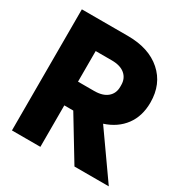

<svg xmlns="http://www.w3.org/2000/svg" viewBox="-158 -807 897 934"><g transform="rotate(30 290.0 -340.0)"><path d="M36.1 0V-680.2H294.9Q413.1 -680.2 482.4 -618.9Q551.8 -557.6 551.8 -454.1Q551.8 -377.4 512.9 -325.2Q474.1 -272.9 403.8 -250L580.1 0H387.2L246.1 -232.9H195.8V0ZM195.8 -366.2H286.1Q334.5 -366.2 360.4 -388.2Q386.2 -410.2 386.2 -446.8V-457Q386.2 -494.1 360.4 -516.1Q334.5 -538.1 286.1 -538.1H195.8Z"/></g></svg>

Font: TASA Orbiter Display Black
Style: Regular
Weight: 900
Designer: Weizhong Zhang
Version: Version 1.000;Glyphs 3.1.2 (3151)